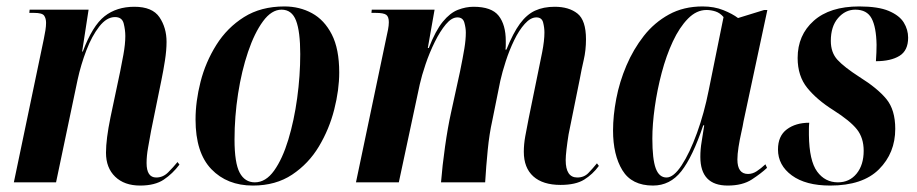

<svg xmlns="http://www.w3.org/2000/svg" viewBox="-20 -566 2846 596"><path d="M415 10Q366 10 337.5 -17.5Q309 -45 309 -92Q309 -113 312.5 -140.5Q316 -168 323 -202L353 -344Q357 -363 363 -396Q369 -429 369 -454Q369 -473 364 -493Q359 -513 337 -513Q311 -513 288 -483.5Q265 -454 248 -409.5Q231 -365 221 -319L154 0H23L116 -445Q119 -459 121 -472Q123 -485 123 -495Q123 -509 117 -517.5Q111 -526 86 -526H71L72 -536H255L235 -406H237Q267 -486 304.5 -515.5Q342 -545 397 -545Q453 -545 475 -512.5Q497 -480 497 -436Q497 -410 492 -378Q487 -346 481 -317L449 -160Q444 -132 439.5 -107Q435 -82 435 -60Q435 -15 465 -15Q486 -15 502 -31Q518 -47 531 -63L537 -55Q516 -27 488.5 -8.5Q461 10 415 10Z M765 10Q685 10 636 -41Q587 -92 587 -195Q587 -251 602.5 -312Q618 -373 651.5 -426.5Q685 -480 737.5 -513Q790 -546 863 -546Q910 -546 948.5 -525Q987 -504 1010 -459Q1033 -414 1033 -341Q1033 -287 1017.5 -226Q1002 -165 970 -111.5Q938 -58 887 -24Q836 10 765 10ZM771 0Q805 0 831 -36.5Q857 -73 875 -132.5Q893 -192 902.5 -261.5Q912 -331 912 -398Q912 -468 899 -502Q886 -536 854 -536Q823 -536 796.5 -500Q770 -464 750 -405Q730 -346 719 -275Q708 -204 708 -133Q708 -60 724 -30Q740 0 771 0Z M1720 8Q1665 8 1635.5 -18.5Q1606 -45 1606 -95Q1606 -118 1610.5 -143Q1615 -168 1621 -198L1651 -345Q1656 -368 1663 -404Q1670 -440 1670 -465Q1670 -480 1666 -496Q1662 -512 1645 -512Q1627 -512 1609 -492Q1591 -472 1576 -441Q1561 -410 1550 -376Q1539 -342 1533 -315L1508 -191Q1499 -151 1494 -100.5Q1489 -50 1486 0H1349Q1353 -51 1361.5 -111Q1370 -171 1380 -216L1408 -344Q1417 -388 1421.5 -415.5Q1426 -443 1426 -465Q1426 -479 1421.5 -495.5Q1417 -512 1400 -512Q1382 -512 1364 -490.5Q1346 -469 1329.5 -435.5Q1313 -402 1301 -366.5Q1289 -331 1283 -304L1218 0H1085L1179 -448Q1182 -461 1184.5 -474Q1187 -487 1187 -497Q1187 -514 1179 -520Q1171 -526 1146 -526H1133L1134 -536H1329L1308 -417H1311Q1332 -471 1354.5 -498.5Q1377 -526 1401.5 -535.5Q1426 -545 1450 -545Q1506 -545 1528 -517Q1550 -489 1550 -439Q1550 -432 1550 -425.5Q1550 -419 1549 -412H1552Q1573 -464 1594 -492.5Q1615 -521 1641 -533Q1667 -545 1702 -545Q1746 -545 1772.5 -524Q1799 -503 1799 -444Q1799 -410 1792 -380Q1785 -350 1780 -322L1745 -149Q1741 -124 1738.5 -102.5Q1736 -81 1736 -69Q1736 -15 1772 -15Q1793 -15 1806.5 -29Q1820 -43 1833 -59L1839 -51Q1820 -25 1793.5 -8.5Q1767 8 1720 8Z M2007 10Q1941 10 1912 -37.5Q1883 -85 1883 -161Q1883 -207 1893 -259.5Q1903 -312 1924.5 -362.5Q1946 -413 1978.5 -454.5Q2011 -496 2056.5 -521Q2102 -546 2161 -546Q2197 -546 2225.5 -534.5Q2254 -523 2271 -510L2352 -535H2362L2288 -189Q2286 -176 2281 -154Q2276 -132 2272.5 -109.5Q2269 -87 2269 -71Q2269 -26 2302 -26Q2316 -26 2329 -34.5Q2342 -43 2356 -56L2361 -45Q2343 -28 2314 -9Q2285 10 2239 10Q2154 10 2154 -79Q2154 -103 2158 -126Q2162 -149 2166 -177H2163Q2130 -79 2095 -34.5Q2060 10 2007 10ZM2049 -15Q2071 -15 2096 -53Q2121 -91 2143.5 -153Q2166 -215 2180 -286L2226 -513Q2215 -526 2201 -530.5Q2187 -535 2173 -535Q2142 -535 2115.5 -508Q2089 -481 2068.5 -437Q2048 -393 2034 -340Q2020 -287 2012.5 -233.5Q2005 -180 2005 -136Q2005 -72 2015.5 -43.5Q2026 -15 2049 -15Z M2557 10Q2481 10 2438 -21.5Q2395 -53 2395 -102Q2395 -144 2422.5 -164.5Q2450 -185 2492 -185Q2491 -175 2491 -165.5Q2491 -156 2491 -147Q2492 -67 2516.5 -33.5Q2541 0 2581 0Q2617 0 2639 -27Q2661 -54 2661 -98Q2661 -138 2640 -164.5Q2619 -191 2567 -224Q2516 -256 2486 -293Q2456 -330 2456 -386Q2456 -457 2506 -501.5Q2556 -546 2647 -546Q2706 -546 2739 -532Q2772 -518 2785.5 -496Q2799 -474 2799 -449Q2799 -409 2772 -392.5Q2745 -376 2699 -376Q2700 -390 2700.5 -403Q2701 -416 2701 -427Q2700 -482 2685.5 -509Q2671 -536 2635 -536Q2604 -536 2581.5 -510Q2559 -484 2559 -439Q2559 -403 2579.5 -380.5Q2600 -358 2648 -327Q2704 -292 2731.5 -258.5Q2759 -225 2759 -166Q2759 -91 2708.5 -40.5Q2658 10 2557 10Z"/></svg>

Font: Noto Serif Display ExtraCondensed
Style: Bold Italic
Weight: 700
Width: 2
Italic angle: -12°
Designer: Monotype Design Team
Foundry: Monotype Imaging Inc.
Version: Version 2.009